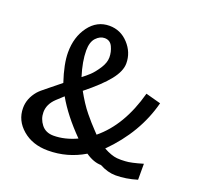

<svg xmlns="http://www.w3.org/2000/svg" viewBox="-127 -855 1060 1016"><g transform="rotate(20 403.5 -346.5)"><path d="M41 -148Q41 -202 80 -248Q89 -258 98.5 -266Q108 -274 136.5 -297Q165 -320 196 -345Q164 -441 164 -506Q164 -593 208.5 -653Q253 -713 323 -713Q386 -713 430 -665.5Q474 -618 474 -556Q474 -512 433 -460.5Q392 -409 307 -341Q323 -312 340.5 -285Q358 -258 377 -235Q396 -212 408 -198.5Q420 -185 437 -167Q454 -149 455 -148Q576 -247 629 -442L714 -419Q668 -240 523 -95Q567 -71 599 -68Q622 -66 646 -68Q676 -69 743 -89V1Q680 20 623 20Q578 20 532 -5H533Q490 -5 444 -37Q350 19 241 19Q154 19 97.5 -29.5Q41 -78 41 -148ZM150 -164Q150 -126 174 -95.5Q198 -65 242 -65Q305 -65 372 -96Q278 -191 227 -281Q226 -280 189 -246Q150 -209 150 -164ZM251 -548Q251 -487 276 -407Q296 -422 315.5 -440Q335 -458 357 -491.5Q379 -525 379 -555Q379 -586 365.5 -614.5Q352 -643 321 -643Q295 -643 273 -619.5Q251 -596 251 -548Z"/></g></svg>

Font: Coval
Style: Medium
Weight: 500
Foundry: Context Ltd
Version: Version 001.000